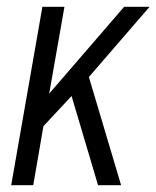

<svg xmlns="http://www.w3.org/2000/svg" viewBox="-20 -546 461 566"><path d="M13 0 105 -526H170L125 -270L346 -526H421L242 -319L337 0H269L191 -263L108 -174L78 0Z"/></svg>

Font: Archivo Condensed Light
Style: Italic
Weight: 300
Width: 3
Italic angle: -10°
Designer: Hector Gatti
Foundry: Omnibus-Type
Version: Version 2.001